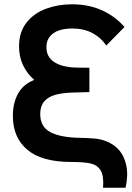

<svg xmlns="http://www.w3.org/2000/svg" viewBox="-20 -755 613 895"><path d="M460.3 120Q464.8 65.2 449.2 39.5Q433.6 13.9 402.5 7Q371.3 0 312.3 0Q174.8 0 107.4 -56.9Q40 -113.8 40 -214.5Q40 -275.4 64.6 -319.3Q89.2 -363.2 139.8 -382.5Q106.2 -411.5 87.5 -450.9Q68.8 -490.2 68.8 -538.8Q68.8 -605.8 103.7 -649.7Q138.5 -693.7 194.6 -714.3Q250.8 -735 315.8 -735Q393.9 -735 456.5 -706.4Q519 -677.8 560.2 -629L475.3 -542.8Q450.8 -579.7 410.9 -600.9Q371 -622.2 315.8 -622.2Q280.3 -622.2 253.5 -612.7Q226.6 -603.2 211.5 -583.7Q196.3 -564.2 196.3 -535.3Q196.3 -490.2 231.4 -466.6Q266.5 -443.1 327 -440.3Q345 -439.3 396.7 -439.3V-325.7Q386 -325.7 316.2 -323.5Q267.2 -321.8 234.9 -312.1Q202.6 -302.3 185 -281Q167.5 -259.6 167.5 -223.7Q167.5 -163.3 215.7 -138.5Q263.8 -113.8 352.8 -112.5Q393.4 -111.7 419.3 -109.4Q445.2 -107.2 468.2 -99.2Q506.6 -86.2 533 -57.5Q559.3 -28.7 568.8 16.4Q578.3 61.5 565.5 120Z"/></svg>

Font: Hauora
Style: Regular
Weight: 400
Designer: Wayne Shih
Foundry: WCYS
Version: Version 1.001